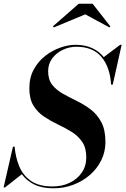

<svg xmlns="http://www.w3.org/2000/svg" viewBox="-44 -1002 678 1037"><path d="M416.5 -924.5 247 -854 241.5 -859.5 381.5 -982H456L552 -859.5L547 -854ZM-16.5 10H-24.5L26 -210H35Q39.5 -154 59.5 -104.8Q79.5 -55.5 122.8 -25.2Q166 5 240 5Q292 5 333 -15Q374 -35 398 -70.2Q422 -105.5 422 -152.5Q422 -203.5 399.8 -236Q377.5 -268.5 342.5 -290Q307.5 -311.5 268 -330.2Q228.5 -349 193.5 -372.5Q158.5 -396 136.5 -432Q114.5 -468 114.5 -525Q114.5 -583 138.5 -627Q162.5 -671 200.8 -700.5Q239 -730 282.2 -745Q325.5 -760 363.5 -760Q415 -760 453.2 -742.5Q491.5 -725 516.5 -693.5L605 -760H613L565 -545H556Q550.5 -639 504.2 -694.2Q458 -749.5 368 -749.5Q330.5 -749.5 295.8 -733.2Q261 -717 238.5 -687.2Q216 -657.5 216 -617Q216 -572 238.2 -543.8Q260.5 -515.5 295.8 -495.8Q331 -476 370.8 -456.8Q410.5 -437.5 445.8 -410.8Q481 -384 503.2 -342.2Q525.5 -300.5 525.5 -235Q525.5 -182.5 503.2 -137Q481 -91.5 442 -57.5Q403 -23.5 352.2 -4.2Q301.5 15 244.5 15Q182 15 140.5 -5.8Q99 -26.5 74 -61Z"/></svg>

Font: Bodoni* 24pt Medium
Style: Italic
Weight: 500
Italic angle: -13°
Version: Version 2.3